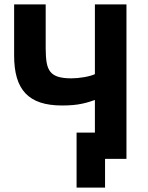

<svg xmlns="http://www.w3.org/2000/svg" viewBox="-20 -720 670 870"><path d="M456 0H553V-700H410V-384Q393 -376 362 -370.5Q331 -365 303 -365Q267 -365 244 -372Q221 -379 208.5 -394.5Q196 -410 191.5 -436Q187 -462 187 -501V-700H44V-468Q44 -410 56.5 -367.5Q69 -325 95.5 -297Q122 -269 163 -255.5Q204 -242 261 -242Q288 -242 310.5 -244Q333 -246 351.5 -250Q370 -254 384.5 -258.5Q399 -263 410 -267V-119H327V130H456Z"/></svg>

Font: Golos UI VF
Style: Regular
Weight: 400
Designer: A.Korolkova, Vitaly Kuzmin
Foundry: ParaType Ltd
Version: Version 2.000